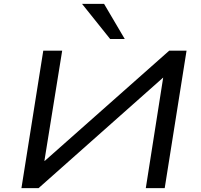

<svg xmlns="http://www.w3.org/2000/svg" viewBox="-20 -965 1033 985"><path d="M90 0 202 -705H299L208 -141L209 -139L848 -705H937L825 0H728L817 -566V-567L178 0ZM545 -765 401 -945H514L620 -765Z"/></svg>

Font: Nunito Sans 7pt Expanded
Style: Italic
Weight: 400
Width: 7
Italic angle: -9°
Designer: Vernon Adams
Foundry: Vernon Adams
Version: Version 3.101;gftools[0.9.27]